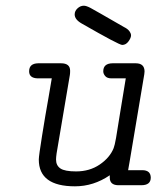

<svg xmlns="http://www.w3.org/2000/svg" viewBox="-20 -655 565 679"><path d="M83 -402.8Q83 -430.7 115.2 -431.2H195.8Q228 -431.2 228 -404.8Q228 -395 227.1 -390.1L180.2 -112.8Q178.2 -98.6 178.2 -90.8Q178.2 -69.8 193.6 -59.3Q209 -48.8 249 -48.8Q296.9 -48.8 332.5 -73Q368.2 -97.2 381.8 -130.9Q385.7 -140.6 390.4 -167.2Q395 -193.8 405 -257.3Q415 -320.8 424.8 -377.9H374Q358.9 -377.9 352.1 -386Q345.2 -394 345.2 -402.8Q345.2 -430.7 377.9 -431.2H460Q490.7 -431.2 491.2 -402.8Q491.2 -400.9 490.7 -397Q490.2 -393.1 490.2 -392.1L439 -86.9L433.1 -53.2H482.9Q512.7 -53.2 513.2 -26.9Q513.2 0 480 0H397Q368.2 -1 368.2 -26.9V-35.2Q311 3.9 245.1 3.9Q117.2 3.9 117.2 -90.8Q117.2 -103 128.7 -174.6Q140.1 -246.1 151.9 -312L163.1 -377.9H112.8Q83 -378.9 83 -402.8ZM244.1 -604Q244.1 -616.2 254.2 -625.5Q264.2 -634.8 276.4 -634.8Q285.2 -634.8 300 -627Q314.9 -619.1 418.9 -559.1Q419.9 -559.1 423.6 -556.6Q427.2 -554.2 429.2 -553Q431.2 -551.8 434.1 -548.8Q437 -545.9 438.5 -543.5Q439.9 -541 441.7 -537.6Q443.4 -534.2 443.4 -529.8Q443.4 -521 434.3 -508.5Q425.3 -496.1 412.1 -496.1Q400.9 -496.1 269 -571.8Q244.1 -585.9 244.1 -604Z"/></svg>

Font: CMU Typewriter Text
Style: LightOblique
Weight: 200
Italic angle: -9.46001°
Version: Version 0.7.0